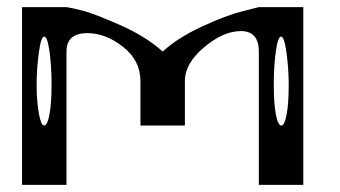

<svg xmlns="http://www.w3.org/2000/svg" viewBox="-20 -520 956 540"><path d="M792 -281.2Q792 -328.1 785.2 -376Q779.3 -417 770.5 -417Q761.7 -417 755.9 -376Q750 -335 750 -281.2Q750 -228.5 755.9 -198.2Q761.7 -167 771.5 -167Q780.3 -167 786.1 -198.2Q792 -228.5 792 -281.2ZM125 -281.2Q125 -335 119.1 -376Q113.3 -417 104.5 -417Q95.7 -417 89.8 -376Q83 -328.1 83 -281.2Q83 -234.4 89.8 -198.2Q95.7 -167 104.5 -167Q113.3 -167 119.1 -198.2Q125 -228.5 125 -281.2ZM42 -500H167Q185.5 -497.1 215.3 -489.3Q245.1 -481.4 317.4 -449.7Q389.6 -418 437.5 -375Q480.5 -414.1 547.9 -445.3Q615.2 -476.6 662.1 -488.3L708 -500H833V0H708V-375Q708 -432.6 657.2 -432.6Q608.4 -432.6 554.2 -387.2Q500 -341.8 500 -292V-167H375V-292Q375 -349.6 326.2 -388.2Q277.3 -426.8 225.6 -426.8Q167 -426.8 167 -375V0H42Z"/></svg>

Font: okolaksMetalik
Style: bold
Weight: 700
Width: 7
Version: Version 0.6